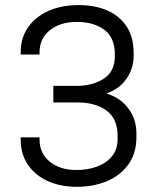

<svg xmlns="http://www.w3.org/2000/svg" viewBox="-20 -719 616 747"><path d="M60.5 -184.6H133.8V-176.8Q133.8 -122.1 173.8 -89.8Q213.9 -57.6 277.3 -57.6Q321.3 -57.6 357.4 -70.8Q393.6 -84 415.5 -110.8Q437.5 -137.7 437.5 -178.7V-190.4Q437.5 -257.8 394 -289.1Q350.6 -320.3 284.2 -320.3H187.5V-384.8H278.3Q339.8 -384.8 383.3 -412.6Q426.8 -440.4 426.8 -500V-507.8Q426.8 -573.2 385.3 -603.5Q343.8 -633.8 279.3 -633.8Q214.8 -633.8 174.3 -601.6Q133.8 -569.3 133.8 -514.6V-506.8H60.5V-514.6Q60.5 -571.3 88.9 -612.3Q117.2 -653.3 168 -676.3Q218.8 -699.2 286.1 -699.2Q348.6 -699.2 396.5 -678.7Q444.3 -658.2 472.2 -616.7Q500 -575.2 500 -511.7V-502Q500 -452.1 471.2 -411.6Q442.4 -371.1 393.6 -355.5Q448.2 -338.9 479.5 -296.9Q510.7 -254.9 510.7 -200.2V-185.5Q510.7 -122.1 479 -78.6Q447.3 -35.2 395 -13.7Q342.8 7.8 279.3 7.8Q213.9 7.8 164.6 -15.1Q115.2 -38.1 87.9 -79.1Q60.5 -120.1 60.5 -176.8Z"/></svg>

Font: DINish
Style: Regular
Weight: 400
Designer: Bert Driehuis
Foundry: Playbeing
Version: Version 3.008; git-95204e4c-release